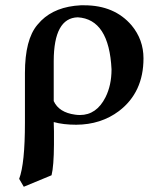

<svg xmlns="http://www.w3.org/2000/svg" viewBox="-20 -465 601 733"><path d="M405.8 -200.2Q396.5 -391.6 276.9 -398.9Q185.5 -396.5 185.1 -231.9V-79.1Q205.1 -35.6 266.6 -27.3Q275.9 -25.9 285.2 -25.9Q348.6 -25.9 382.8 -93.8Q405.8 -139.6 405.8 -200.2ZM176.8 204.1 70.8 248 53.2 217.8Q75.2 159.7 75.2 2.9V-186Q75.2 -314 122.6 -370.1Q128.9 -377.4 137.2 -386.2Q191.9 -439.9 288.1 -444.8Q295.4 -445.3 301.8 -444.8Q417 -444.8 482.4 -368.2Q527.8 -313.5 527.8 -242.2Q527.8 -112.3 434.1 -41Q365.2 10.7 271 11.2Q221.7 11.2 185.1 1Q185.1 6.3 185.5 17.6Q186 30.3 186 36.1V86.9Q185.5 169.4 176.8 204.1Z"/></svg>

Font: Linux Libertine O
Style: Semibold
Weight: 700
Designer: Philipp H. Poll
Foundry: Philipp H. Poll
Version: Version 5.0.0